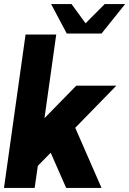

<svg xmlns="http://www.w3.org/2000/svg" viewBox="-30 -919 632 939"><path d="M466.5 0H293.5L218 -172L155 -108L139.5 0H-10.5L95 -750H245L187.5 -341L343 -500H539L338 -294ZM296.5 -755 220 -899H320L388.5 -805L482 -899H582L466.5 -755Z"/></svg>

Font: Urbanist Black
Style: Italic
Weight: 900
Italic angle: -8°
Designer: Corey Hu
Foundry: Corey Hu
Version: Version 1.330; ttfautohint (v1.8.4.7-5d5b)